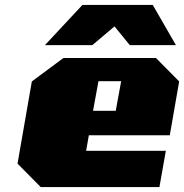

<svg xmlns="http://www.w3.org/2000/svg" viewBox="-20 -758 746 778"><path d="M162 -575 314 -738H599L693 -575H506L444 -651L354 -575ZM145 0 51 -95 109 -428 237 -523H612L706 -428L668 -210H340L329 -147H652L626 0ZM357 -309H449L471 -429H379Z"/></svg>

Font: Tomorrow ExtraBold
Style: Italic
Weight: 800
Italic angle: -10°
Designer: Tony de Marco, Monica Rizzolli
Foundry: Just in Type
Version: Version 2.002